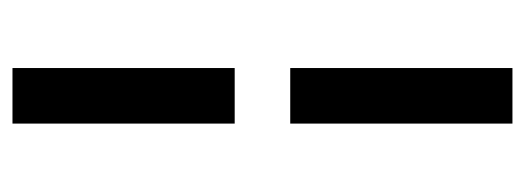

<svg xmlns="http://www.w3.org/2000/svg" viewBox="-280 -540 821 300"><g transform="rotate(90 130.0 -390.5)"><path d="M173.6 0H86.8V-347.2H173.6ZM173.6 -434H86.8V-781.2H173.6Z"/></g></svg>

Font: 8-bit Operator+
Style: Regular
Weight: 400
Designer: GrandChaos9000
Foundry: Grand Chaos Productions
Version: Version 1.2.0 - April 24, 2014